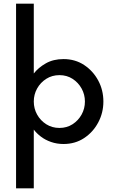

<svg xmlns="http://www.w3.org/2000/svg" viewBox="-20 -770 618 1040"><path d="M67 250V-750H163V-372Q188 -404 228.5 -427Q269 -450 324 -450Q387 -450 435.5 -418Q484 -386 512 -334Q540 -282 540 -220Q540 -159 512 -106.5Q484 -54 435.5 -22Q387 10 324 10Q288 10 256.5 -1Q225 -12 201.5 -30Q178 -48 163 -68V250ZM302 -77Q342 -77 373 -97Q404 -117 422 -149.5Q440 -182 440 -220Q440 -258 422 -290.5Q404 -323 373 -343Q342 -363 302 -363Q262 -363 230.5 -343Q199 -323 181 -290.5Q163 -258 163 -220Q163 -182 181 -149.5Q199 -117 230.5 -97Q262 -77 302 -77Z"/></svg>

Font: Teachers Medium
Style: Regular
Weight: 500
Designer: Alfredo Marco Pradil, Chank Diesel
Version: Version 1.001